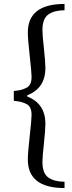

<svg xmlns="http://www.w3.org/2000/svg" viewBox="-20 -756 367 973"><path d="M50 -245V-295Q72 -297 84.5 -300Q97 -303 112 -310Q127 -317 133.5 -331Q140 -345 140 -367Q140 -389 130.5 -474Q121 -559 121 -591Q121 -736 307 -736V-704Q256 -704 225.5 -683Q195 -662 195 -603Q195 -579 202.5 -511Q210 -443 210 -411Q210 -309 118 -273V-267Q210 -231 210 -129Q210 -97 202.5 -28.5Q195 40 195 64Q195 123 225.5 144Q256 165 307 165V197Q121 197 121 52Q121 20 130.5 -65.5Q140 -151 140 -173Q140 -195 133.5 -209Q127 -223 112 -230Q97 -237 84.5 -240Q72 -243 50 -245Z"/></svg>

Font: myMathFont
Style: Regular
Weight: 400
Designer: Ross Mills, John Hudson & Paul Hanslow, Tiro Typeworks Ltd; with prior portions MicroPress Inc., and Coen Hoffman. Math 
Foundry: Tiro Typeworks Ltd
Version: Version 2.13 b171